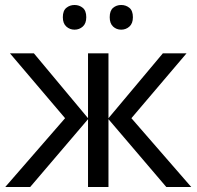

<svg xmlns="http://www.w3.org/2000/svg" viewBox="-20 -750 790 770"><path d="M728 -536 507 -276 747 0H647L415 -272V0H333V-272L101 0H1L241 -276L20 -536H116L333 -276V-536H415V-276L633 -536ZM232 -681Q232 -707 246 -718.5Q260 -730 279 -730Q298 -730 312 -718.5Q326 -707 326 -681Q326 -656 312 -643.5Q298 -631 279 -631Q260 -631 246 -643.5Q232 -656 232 -681ZM420 -681Q420 -707 433.5 -718.5Q447 -730 466 -730Q485 -730 499 -718.5Q513 -707 513 -681Q513 -656 499 -643.5Q485 -631 466 -631Q447 -631 433.5 -643.5Q420 -656 420 -681Z"/></svg>

Font: Noto IKEA Arabic
Style: Regular
Weight: 400
Designer: Monotype Design Team
Foundry: Monotype Imaging Inc.
Version: Version 1.200